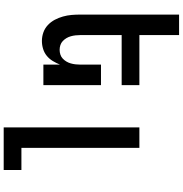

<svg xmlns="http://www.w3.org/2000/svg" viewBox="5 -780 990 1040"><g transform="rotate(90 500.0 -260.0)"><path d="M202 8Q178 8 155.5 0Q133 -8 115.5 -24.5Q98 -41 87 -62Q76 -83 69.5 -106Q63 -129 61 -152.5Q59 -176 59 -200V-735H170V-520H441V-424H170V-200Q170 -187 171.5 -174Q173 -161 176.5 -148.5Q180 -136 186.5 -125Q193 -114 202.5 -105Q212 -96 224.5 -92Q237 -88 250 -88Q263 -88 275.5 -92Q288 -96 297.5 -105Q307 -114 313.5 -125Q320 -136 323.5 -148.5Q327 -161 328.5 -174Q330 -187 330 -200V-312H441V0H330V-90Q322 -70 310.5 -51Q299 -32 282.5 -18.5Q266 -5 245 1.5Q224 8 202 8Z M670 215V-520H781V119H901V215Z"/></g></svg>

Font: Iosevka Fixed
Style: Bold
Weight: 700
Monospace: yes
Designer: Belleve Invis
Foundry: Belleve Invis
Version: Version 32.3.0